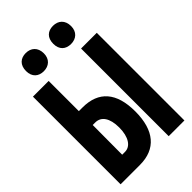

<svg xmlns="http://www.w3.org/2000/svg" viewBox="-271 -1013 1106 1106"><g transform="rotate(-45 281.5 -460.5)"><path d="M392 -773C434 -773 465 -799 465 -846C465 -895 434 -921 392 -921C349 -921 320 -896 320 -846C320 -798 349 -773 392 -773ZM170 -773C212 -773 243 -799 243 -846C243 -895 212 -921 170 -921C128 -921 98 -896 98 -846C98 -798 128 -773 170 -773ZM22 0H180C309 0 379 -82 379 -237C379 -390 311 -468 180 -468H150V-714H22ZM414 0H542V-714H414ZM149 -114 150 -355H171C218 -355 248 -314 248 -237C248 -160 217 -114 172 -114Z"/></g></svg>

Font: Noto Sans Mono SemiCondensed ExtraBold
Style: Regular
Weight: 800
Width: 4
Designer: Monotype Design Team
Foundry: Monotype Imaging Inc.
Version: Version 2.014